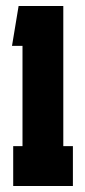

<svg xmlns="http://www.w3.org/2000/svg" viewBox="-20 -620 283 640"><path d="M24 0V-133H55V-467H20L42 -600H191V-133H223V0Z"/></svg>

Font: Karantina
Style: Bold
Weight: 700
Designer: Rony Koch
Foundry: Rony Koch
Version: Version 1.000; ttfautohint (v1.8.3)